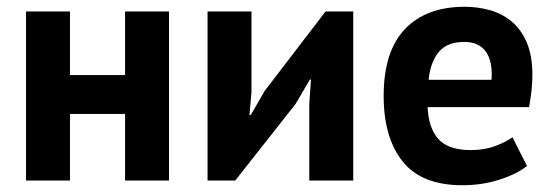

<svg xmlns="http://www.w3.org/2000/svg" viewBox="-20 -534 1630 568"><path d="M350 -197H187V0H57V-500H187V-312H350V-500H480V0H350Z M895 -228 900 -299H897L854 -226L676 0H594V-500H724V-262L718 -194H722L763 -265L943 -500H1025V0H895Z M1539 -43Q1509 -19 1457.5 -2.5Q1406 14 1348 14Q1227 14 1171 -56.5Q1115 -127 1115 -250Q1115 -382 1178 -448Q1241 -514 1355 -514Q1393 -514 1429 -504Q1465 -494 1493 -471Q1521 -448 1538 -409Q1555 -370 1555 -312Q1555 -291 1552.5 -267Q1550 -243 1545 -217H1245Q1248 -154 1277.5 -122Q1307 -90 1373 -90Q1414 -90 1446.5 -102.5Q1479 -115 1496 -128ZM1353 -410Q1302 -410 1277.5 -379.5Q1253 -349 1248 -298H1434Q1438 -352 1417.5 -381Q1397 -410 1353 -410Z"/></svg>

Font: PTSans
Style: Bold
Weight: 700
Designer: A.Korolkova, O.Umpeleva, V.Yefimov
Foundry: ParaType Ltd
Version: Version 2.003W OFL